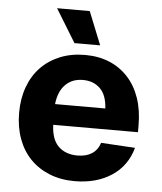

<svg xmlns="http://www.w3.org/2000/svg" viewBox="-53 -790 716 849"><g transform="rotate(5 304.5 -365.5)"><path d="M309 12Q248 12 198 -8Q148 -28 112.5 -64.5Q77 -101 58 -153Q39 -205 39 -268Q39 -331 58 -383Q77 -435 112.5 -471.5Q148 -508 197.5 -528Q247 -548 308 -548Q368 -548 416 -528Q464 -508 498.5 -470.5Q533 -433 551.5 -379.5Q570 -326 570 -258V-228H194Q196 -164 227.5 -133Q259 -102 312 -102Q350 -102 375.5 -118Q401 -134 412 -167L563 -158Q541 -77 473.5 -32.5Q406 12 309 12ZM417 -320Q414 -379 384.5 -408Q355 -437 308 -437Q260 -437 230 -406.5Q200 -376 194 -320ZM256 -596 166 -743H311L370 -596Z"/></g></svg>

Font: Geist
Style: Bold
Weight: 400
Designer: Basement.studio, Andrés Briganti, Mateo Zaragoza
Foundry: Basement.studio, Vercel, Andrés Briganti, Guido Ferreyra, Mateo Zaragoza
Version: Version 1.401